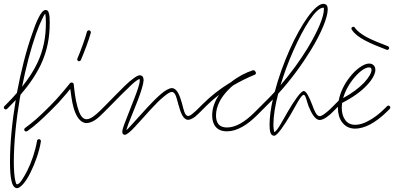

<svg xmlns="http://www.w3.org/2000/svg" viewBox="-30 -671 2053 1000"><path d="M-7 -118C-11 -114 -11 -108 -7 -104C-3 -100 3 -100 7 -104L14 -111C27 -124 40 -137 52 -150C33 -37 22 76 22 173C22 219 25 251 30 272C37 302 49 309 59 309C75 309 104 279 129 227C152 181 174 121 183 66C184 60 180 55 175 54C169 53 164 57 163 62C154 116 134 174 112 218C92 256 73 289 59 289C53 289 52 278 49 267C45 248 42 217 42 173C42 73 54 -46 74 -163C75 -168 76 -173 77 -178C125 -233 159 -285 183 -335C216 -406 229 -475 229 -553C229 -576 228 -591 225 -600C221 -618 213 -619 207 -619C197 -619 183 -605 170 -577C159 -555 148 -527 139 -499C106 -408 79 -298 58 -187C41 -167 21 -146 0 -125ZM157 -493C167 -519 177 -547 188 -568C195 -583 201 -599 207 -599C208 -599 206 -594 206 -595C208 -587 209 -574 209 -553C209 -479 197 -412 165 -344C146 -303 119 -262 85 -219C104 -317 129 -412 157 -493ZM373 -366C371 -361 373 -355 378 -353C383 -351 389 -353 391 -358C400 -379 410 -403 419 -428C428 -453 437 -478 443 -500C444 -506 441 -511 436 -513C430 -514 425 -511 423 -506C417 -484 409 -459 400 -435C391 -410 382 -386 373 -366ZM342 -241C341 -241 339 -241 338 -240H337C337 -239 337 -239 336 -239C336 -239 335 -238 334 -237C318 -217 301 -196 284 -177C268 -158 251 -140 237 -126L212 -101C196 -85 178 -68 159 -51C139 -34 120 -18 100 -4C96 -1 95 5 98 10C101 14 107 15 112 12C131 -1 152 -18 172 -36C191 -53 210 -71 226 -87L251 -112C266 -126 282 -144 299 -164C312 -178 324 -193 336 -208C340 -180 344 -143 353 -111C366 -64 389 -30 421 -30C434 -30 449 -36 464 -45C478 -54 492 -67 506 -81L529 -104C533 -108 533 -114 529 -118C525 -122 519 -122 515 -118L492 -95C479 -82 466 -71 453 -62C442 -55 431 -50 421 -50C395 -50 382 -83 373 -116C362 -156 357 -203 354 -232C354 -233 354 -233 354 -234C353 -234 353 -235 353 -235V-236C352 -236 352 -237 352 -237L351 -238C351 -238 351 -238 350 -239C350 -239 350 -239 349 -239C349 -240 349 -240 348 -240C348 -240 348 -240 347 -240C347 -241 346 -241 346 -241H345H344Z M515 -118C511 -114 511 -108 515 -104C519 -100 525 -100 529 -104L541 -116C567 -142 601 -178 633 -208C660 -235 685 -258 697 -259C698 -258 698 -255 698 -253C698 -233 684 -195 668 -154C652 -112 633 -66 621 -33C617 -23 613 -13 611 -5C608 3 607 10 607 15C607 19 608 23 609 25C612 29 615 31 621 31C629 31 650 15 675 -13C698 -37 725 -69 753 -99C777 -125 800 -149 821 -166C839 -181 854 -192 865 -192C885 -192 891 -155 899 -127C911 -82 925 -47 950 -47C960 -47 972 -53 986 -63C997 -72 1009 -84 1021 -96L1029 -104C1033 -108 1033 -114 1029 -118C1025 -122 1019 -122 1015 -118L1007 -110C995 -98 984 -87 973 -79C965 -72 957 -67 950 -67C931 -67 926 -104 918 -132C906 -176 891 -212 865 -212C852 -212 831 -201 808 -181C787 -163 763 -139 739 -113C711 -83 683 -51 661 -27C647 -12 636 1 628 7C629 5 629 3 630 0C632 -7 635 -16 639 -27C651 -59 671 -104 687 -147C704 -191 717 -232 718 -253C718 -261 716 -267 714 -271C710 -276 704 -279 698 -279C684 -279 653 -256 619 -223C588 -193 553 -156 527 -130Z M1015 -118C1011 -114 1011 -108 1015 -104C1019 -100 1025 -100 1029 -104L1039 -114C1063 -138 1087 -159 1111 -177C1089 -145 1075 -108 1075 -70C1075 -46 1081 -25 1093 -11C1105 4 1124 13 1152 13C1178 13 1204 5 1231 -10C1257 -24 1284 -46 1311 -73L1342 -104C1346 -108 1346 -114 1342 -118C1338 -122 1332 -122 1328 -118L1297 -87C1271 -61 1246 -41 1221 -27C1198 -14 1174 -7 1152 -7C1132 -7 1117 -13 1108 -24C1099 -35 1095 -51 1095 -70C1095 -120 1123 -167 1161 -205C1168 -212 1176 -220 1184 -226C1223 -249 1261 -267 1297 -282C1297 -282 1298 -282 1298 -283H1299C1301 -284 1302 -286 1303 -289C1303 -290 1303 -293 1302 -295C1302 -295 1302 -296 1301 -296V-297L1298 -301C1298 -302 1297 -302 1297 -302C1296 -303 1296 -303 1296 -303L1295 -304C1294 -304 1294 -304 1294 -304C1293 -304 1293 -304 1293 -305C1292 -305 1292 -305 1291 -305C1290 -305 1289 -305 1289 -305H1288H1287C1250 -293 1209 -272 1173 -243C1169 -240 1164 -237 1160 -235C1115 -207 1070 -173 1025 -128Z M1328 -118C1324 -114 1324 -108 1328 -104C1332 -100 1338 -100 1342 -104L1374 -136C1380 -142 1386 -148 1391 -153C1380 -105 1374 -59 1374 -21C1374 -7 1375 6 1377 15C1381 31 1389 36 1398 36C1414 36 1449 -16 1484 -75C1512 -123 1538 -177 1552 -177C1562 -177 1568 -142 1577 -118C1593 -79 1612 -46 1635 -46C1644 -46 1657 -51 1670 -60C1682 -68 1694 -78 1704 -89L1719 -104C1723 -108 1723 -114 1719 -118C1715 -122 1709 -122 1705 -118L1690 -103C1680 -94 1669 -84 1659 -77C1650 -71 1642 -66 1635 -66C1617 -66 1606 -99 1596 -125C1580 -167 1565 -197 1552 -197C1537 -197 1501 -145 1467 -86C1439 -38 1412 16 1398 16C1396 16 1397 11 1397 10C1395 2 1394 -9 1394 -21C1394 -67 1403 -123 1419 -183C1486 -256 1544 -337 1589 -410C1644 -500 1677 -580 1677 -623C1677 -632 1675 -638 1673 -642C1669 -647 1663 -651 1654 -651C1612 -651 1540 -549 1479 -413C1448 -343 1420 -266 1401 -193C1388 -178 1374 -164 1360 -150ZM1497 -405C1551 -527 1614 -631 1654 -631C1655 -631 1656 -632 1656 -631C1657 -629 1657 -626 1657 -623C1657 -582 1624 -506 1572 -420C1534 -358 1486 -291 1431 -227C1449 -287 1472 -349 1497 -405Z M1818 -527C1816 -532 1809 -533 1805 -530C1800 -528 1799 -521 1802 -517C1815 -496 1838 -478 1870 -461C1900 -445 1938 -429 1983 -412C1988 -410 1994 -412 1996 -417C1998 -422 1996 -428 1991 -430C1947 -447 1909 -462 1879 -478C1851 -494 1830 -509 1818 -527ZM1705 -118C1701 -114 1701 -108 1705 -104C1709 -100 1715 -100 1719 -104L1730 -115C1730 -113 1730 -111 1730 -109C1730 -80 1737 -53 1752 -34C1767 -14 1789 -1 1820 -1C1842 -1 1869 -8 1898 -23C1926 -38 1957 -61 1989 -93L2000 -104C2004 -108 2004 -114 2000 -118C1996 -122 1990 -122 1986 -118L1975 -107C1944 -76 1915 -55 1888 -41C1863 -27 1840 -21 1820 -21C1797 -21 1779 -30 1768 -46C1756 -62 1750 -84 1750 -109C1750 -118 1751 -127 1752 -135C1809 -164 1852 -196 1880 -226C1911 -258 1925 -288 1925 -307C1925 -317 1922 -325 1916 -331C1910 -337 1902 -340 1892 -340C1866 -340 1824 -312 1790 -267C1764 -234 1742 -191 1734 -147ZM1806 -255C1835 -293 1869 -320 1892 -320C1896 -320 1899 -319 1902 -317C1904 -314 1905 -311 1905 -307C1905 -291 1891 -267 1866 -240C1841 -214 1805 -186 1757 -160C1767 -195 1785 -228 1806 -255Z"/></svg>

Font: Mistral SingleLine OTF-SVG Regular
Style: Regular
Weight: 300
Designer: François Chastanet, Élisa Garzelli, Anais Alves, Morgane Autin
Foundry: institut supérieur des arts et du design Toulouse / isdaT
Version: Version 1.000;hotconv 1.0.117;makeotfexe 2.5.65602 DEVELOPME